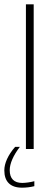

<svg xmlns="http://www.w3.org/2000/svg" viewBox="-52 -690 243 889"><path d="M68 -670V0H104V-670ZM-32 99C-32 151 -4 179 50 179C67 179 88 177 107 172V149C89 154 65 157 51 157C13 157 -7 137 -7 98C-7 67 10 29 40 -10H18C-15 28 -32 66 -32 99Z"/></svg>

Font: LT Wave Text Thin
Style: Regular
Weight: 100
Designer: Daniel Lyons
Version: Version 2.5 (Glyphs App)